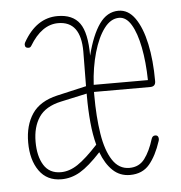

<svg xmlns="http://www.w3.org/2000/svg" viewBox="-42 -522 534 568"><g transform="rotate(-5 225.0 -238.5)"><path d="M119 0Q76 0 53 -32.5Q30 -65 30 -117Q30 -168 53 -202Q76 -236 128 -248L215 -268L216 -371Q216 -461 149 -461Q100 -461 64 -401Q61 -396 56 -396Q45 -396 45 -406Q45 -409 47 -413Q86 -482 149 -482Q194 -482 214.5 -453.5Q235 -425 235 -357Q250 -417 273 -449.5Q296 -482 330 -482Q359 -482 379 -453.5Q399 -425 409.5 -376Q420 -327 420 -265Q420 -249 404 -249H237Q237 -245 237 -239Q237 -175 245 -124.5Q253 -74 272 -45Q291 -16 322 -16Q351 -16 367.5 -38Q384 -60 395 -96Q398 -105 406 -105Q413 -105 415 -99.5Q417 -94 415 -88Q401 -45 380 -20Q359 5 322 5Q292 5 271 -15Q250 -35 237 -70Q201 -31 174.5 -15.5Q148 0 119 0ZM330 -461Q305 -461 285.5 -435Q266 -409 253.5 -365.5Q241 -322 238 -270H399Q398 -324 389.5 -367.5Q381 -411 366 -436Q351 -461 330 -461ZM52 -117Q52 -74 68.5 -47.5Q85 -21 119 -21Q144 -21 169 -37.5Q194 -54 230 -93Q222 -123 218.5 -160Q215 -197 215 -239V-246L137 -229Q91 -219 71.5 -190Q52 -161 52 -117Z"/></g></svg>

Font: Zen Loop
Style: Regular
Weight: 400
Designer: Yoshimichi Ohira
Foundry: A-1 Corp ZenFonts
Version: Version 1.000; ttfautohint (v1.8.3)